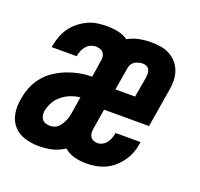

<svg xmlns="http://www.w3.org/2000/svg" viewBox="-101 -650 802 770"><g transform="rotate(20 300.0 -265.0)"><path d="M137 8Q106 8 77 -1Q48 -10 29 -31.5Q10 -53 5 -83.5Q0 -114 6 -145Q10 -171 20 -196.5Q30 -222 48 -244Q66 -266 89.5 -281.5Q113 -297 139 -307Q165 -317 191.5 -322Q218 -327 244 -327L255 -397Q257 -407 256 -416.5Q255 -426 249.5 -433Q244 -440 235 -443Q226 -446 216 -446Q206 -446 195 -441Q184 -436 176.5 -427Q169 -418 164.5 -407.5Q160 -397 158 -386Q158 -385 158 -384.5Q158 -384 158 -383H51Q51 -385 51.5 -387Q52 -389 52 -390Q56 -411 63.5 -431Q71 -451 83.5 -468.5Q96 -486 113.5 -500Q131 -514 150.5 -523Q170 -532 190.5 -535Q211 -538 232 -538Q256 -538 279.5 -533Q303 -528 321 -515Q344 -528 369.5 -533Q395 -538 421 -538Q442 -538 462.5 -534.5Q483 -531 500 -521.5Q517 -512 530 -497Q543 -482 549.5 -463.5Q556 -445 556.5 -424Q557 -403 553 -382L526 -219H334L320 -133Q318 -124 319 -114.5Q320 -105 324.5 -98Q329 -91 337.5 -87.5Q346 -84 355 -84Q365 -84 375.5 -89.5Q386 -95 392.5 -104Q399 -113 403 -123Q407 -133 409 -144Q409 -145 409 -145.5Q409 -146 409 -147H516Q516 -145 515.5 -143Q515 -141 515 -140Q512 -119 504.5 -99.5Q497 -80 484.5 -62.5Q472 -45 455.5 -30.5Q439 -16 419.5 -7.5Q400 1 380 4.5Q360 8 340 8Q313 8 288.5 1.5Q264 -5 246 -21Q233 -13 219.5 -7Q206 -1 192.5 2Q179 5 165 6.5Q151 8 137 8ZM433 -311 448 -397Q449 -406 449 -414.5Q449 -423 445.5 -430.5Q442 -438 434.5 -442Q427 -446 418 -446Q410 -446 401.5 -444Q393 -442 385.5 -438Q378 -434 372.5 -426.5Q367 -419 366 -411L349 -311ZM152 -84Q161 -84 170 -87Q179 -90 186 -96.5Q193 -103 198 -111Q203 -119 207 -127.5Q211 -136 213 -145Q215 -154 217 -163L228 -233Q208 -231 188.5 -223.5Q169 -216 152 -202.5Q135 -189 125 -170.5Q115 -152 111 -132Q110 -122 111.5 -113Q113 -104 118.5 -97Q124 -90 133 -87Q142 -84 152 -84Z"/></g></svg>

Font: Iosevka Curly SmBdExObl
Style: Regular
Weight: 600
Width: 7
Italic angle: -9°
Monospace: yes
Designer: Belleve Invis
Foundry: Belleve Invis
Version: Version 11.1.0; ttfautohint (v1.8.3)